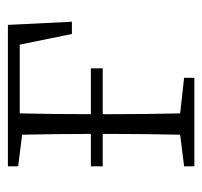

<svg xmlns="http://www.w3.org/2000/svg" viewBox="-33 -479 512 486"><g transform="rotate(-90 223.0 -236.0)"><path d="M45 -446V-472H403L411 -310H380L353 -442H179Q178 -405 177.5 -354Q177 -303 177 -262H293V-232H177V-210Q177 -173 177.5 -123.5Q178 -74 179 -36L269 -26V0H45V-26L125 -36Q126 -74 126.5 -123.5Q127 -173 127 -210V-232H45V-262H127Q127 -303 126.5 -351Q126 -399 125 -436Z"/></g></svg>

Font: Source Serif Pro Light
Style: Regular
Weight: 300
Designer: Frank Grießhammer
Foundry: Adobe Systems Incorporated
Version: Version 3.001;hotconv 1.0.111;makeotfexe 2.5.65597